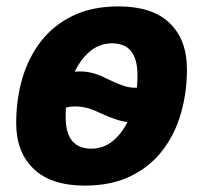

<svg xmlns="http://www.w3.org/2000/svg" viewBox="-20 -568 635 600"><path d="M110.4 -181.8 123.8 -305.8Q152.2 -323.8 169.5 -331.9Q186.8 -340 198.6 -341Q222.8 -347.2 250.9 -343.4Q279 -339.6 307.2 -325.4Q332.2 -313.2 349.6 -306.1Q367 -299 379.6 -296.2Q392.2 -293.4 403.1 -293.8Q414 -294.2 426 -296Q443.6 -299.4 461.6 -310.9Q479.6 -322.4 497.2 -340.8L483.4 -221.2Q464.8 -206.4 450.5 -198.3Q436.2 -190.2 423.4 -188.4Q407.2 -184.8 390.2 -185.3Q373.2 -185.8 349.6 -192.7Q326 -199.6 290 -216.2Q262.2 -229.6 239.3 -233.4Q216.4 -237.2 195.4 -233.8Q177.6 -231 155 -217Q132.4 -203 110.4 -181.8ZM244.8 12Q139.8 12 85.2 -40.3Q30.6 -92.6 30.6 -183.6Q30.6 -257 49.7 -322.7Q68.8 -388.4 108.3 -439.2Q147.8 -490 208.1 -519Q268.4 -548 350.4 -548Q456 -548 510.1 -495.9Q564.2 -443.8 564.2 -351.8Q564.2 -278.4 545.1 -212.7Q526 -147 486.7 -96.5Q447.4 -46 387.3 -17Q327.2 12 244.8 12ZM265.2 -103.4Q308 -103.4 340.4 -134.2Q372.8 -165 391.2 -217.1Q409.6 -269.2 409.6 -333Q409.6 -383.4 389.7 -408Q369.8 -432.6 330 -432.6Q287.2 -432.6 254.3 -401.5Q221.4 -370.4 203.3 -318.3Q185.2 -266.2 185.2 -202.4Q185.2 -151.6 205.8 -127.5Q226.4 -103.4 265.2 -103.4Z"/></svg>

Font: Geist
Style: Italic
Weight: 400
Italic angle: -12°
Designer: Basement.studio, Andrés Briganti, Mateo Zaragoza
Foundry: Basement.studio, Vercel, Andrés Briganti, Guido Ferreyra, Mateo Zaragoza
Version: Version 1.500